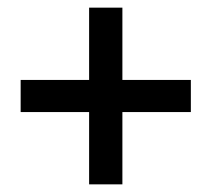

<svg xmlns="http://www.w3.org/2000/svg" viewBox="-20 -581 553 502"><path d="M213 -99V-288H34V-372H213V-561H300V-372H479V-288H300V-99Z"/></svg>

Font: Giro Semibold
Style: Regular
Weight: 600
Designer: Paul D. Hunt
Foundry: Adobe Systems Incorporated
Version: Version 1.000;PS 1.0;hotconv 1.0.88;makeotf.lib2.5.647800